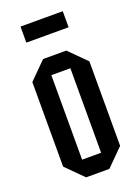

<svg xmlns="http://www.w3.org/2000/svg" viewBox="-140 -792 620 854"><g transform="rotate(-20 170.0 -365.0)"><path d="M35 -80V-480L115 -560H225L305 -480V-80L225 0H115ZM125 -80H215V-480H125ZM70 -654V-730H270V-654Z"/></g></svg>

Font: Tektur Condensed
Style: Regular
Weight: 400
Width: 3
Designer: Adam Jagosz
Foundry: Adam Jagosz
Version: Version 1.005;gftools[0.9.30]